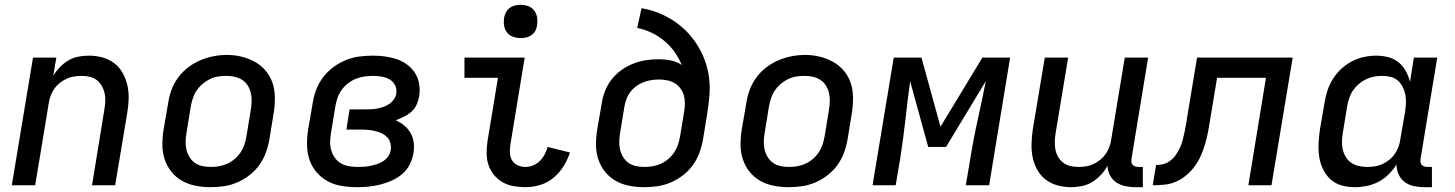

<svg xmlns="http://www.w3.org/2000/svg" viewBox="-20 -769 6040 797"><path d="M29 0 117 -530H214L201 -455Q213 -474 229 -490.5Q245 -507 264.5 -518.5Q284 -530 306 -534Q328 -538 349 -538Q378 -538 405.5 -530.5Q433 -523 454.5 -506.5Q476 -490 489.5 -465.5Q503 -441 509 -414Q515 -387 514 -357.5Q513 -328 508 -299L458 0H362L413 -313Q416 -330 417 -347.5Q418 -365 414.5 -381Q411 -397 403 -411.5Q395 -426 382.5 -436Q370 -446 353.5 -450Q337 -454 319 -454Q303 -454 287 -451.5Q271 -449 256 -442Q241 -435 227.5 -424Q214 -413 204.5 -399Q195 -385 189.5 -369.5Q184 -354 182 -338L126 0Z M854 8Q822 8 791.5 2Q761 -4 735.5 -18.5Q710 -33 691.5 -56Q673 -79 663.5 -108Q654 -137 654 -168.5Q654 -200 659 -231L678 -341Q682 -369 692 -396Q702 -423 719.5 -447Q737 -471 760.5 -489Q784 -507 811 -518.5Q838 -530 866 -535.5Q894 -541 922 -541Q954 -541 984 -533.5Q1014 -526 1039.5 -511.5Q1065 -497 1084 -474Q1103 -451 1112 -422.5Q1121 -394 1121 -362Q1121 -330 1116 -299L1098 -189Q1093 -161 1083 -134Q1073 -107 1056 -83.5Q1039 -60 1015 -41.5Q991 -23 964 -11.5Q937 0 909 4Q881 8 854 8ZM855 -76Q873 -76 890 -79Q907 -82 923.5 -89.5Q940 -97 954.5 -109.5Q969 -122 979 -137Q989 -152 994.5 -169Q1000 -186 1003 -203L1021 -313Q1024 -331 1024.5 -349Q1025 -367 1021 -383.5Q1017 -400 1008 -414.5Q999 -429 984.5 -438Q970 -447 953 -450.5Q936 -454 918 -454Q900 -454 883 -451Q866 -448 850 -440Q834 -432 820 -420Q806 -408 796 -393Q786 -378 780.5 -361Q775 -344 772 -327L754 -217Q751 -200 750.5 -182Q750 -164 754 -147.5Q758 -131 767 -116.5Q776 -102 789.5 -92.5Q803 -83 820.5 -79.5Q838 -76 855 -76Z M1464 8Q1431 8 1399.5 3Q1368 -2 1341.5 -16Q1315 -30 1295 -53Q1275 -76 1265 -105Q1255 -134 1254.5 -166.5Q1254 -199 1259 -231L1278 -341Q1282 -369 1292.5 -396.5Q1303 -424 1321 -448Q1339 -472 1364 -490.5Q1389 -509 1416.5 -520Q1444 -531 1472.5 -534.5Q1501 -538 1529 -538Q1554 -538 1579.5 -534.5Q1605 -531 1628 -523Q1651 -515 1670.5 -500.5Q1690 -486 1703 -465.5Q1716 -445 1720 -420Q1724 -395 1720 -369Q1717 -352 1709.5 -335Q1702 -318 1688 -305.5Q1674 -293 1657 -284.5Q1640 -276 1623 -270Q1642 -261 1658 -248Q1674 -235 1684.5 -216.5Q1695 -198 1697.5 -176Q1700 -154 1696 -132Q1692 -109 1680.5 -86Q1669 -63 1649.5 -46.5Q1630 -30 1606.5 -19.5Q1583 -9 1559 -3Q1535 3 1511.5 5.5Q1488 8 1464 8ZM1466 -76Q1480 -76 1493 -77Q1506 -78 1519.5 -81Q1533 -84 1546.5 -88.5Q1560 -93 1572 -101Q1584 -109 1592 -121Q1600 -133 1602 -147Q1604 -161 1600.5 -175Q1597 -189 1587.5 -199Q1578 -209 1565.5 -215Q1553 -221 1539.5 -224.5Q1526 -228 1511.5 -229.5Q1497 -231 1482 -231H1418L1431 -315H1496Q1509 -315 1521.5 -315.5Q1534 -316 1546.5 -318.5Q1559 -321 1572 -325.5Q1585 -330 1596 -337.5Q1607 -345 1615 -356.5Q1623 -368 1625 -381Q1628 -399 1620 -415Q1612 -431 1597 -439.5Q1582 -448 1564 -451Q1546 -454 1528 -454Q1511 -454 1493 -451.5Q1475 -449 1457.5 -442Q1440 -435 1424.5 -423Q1409 -411 1398 -395.5Q1387 -380 1381 -362.5Q1375 -345 1372 -327L1354 -217Q1351 -199 1350.5 -180.5Q1350 -162 1355 -145Q1360 -128 1370.5 -113.5Q1381 -99 1396 -90.5Q1411 -82 1429 -79Q1447 -76 1466 -76Z M2161 8Q2136 8 2111 3.5Q2086 -1 2065.5 -13Q2045 -25 2030 -43.5Q2015 -62 2007.5 -85Q2000 -108 2000 -133.5Q2000 -159 2004 -185L2047 -446H1908V-530H2158L2099 -171Q2096 -154 2096.5 -136.5Q2097 -119 2105 -104.5Q2113 -90 2128.5 -83Q2144 -76 2161 -76Q2177 -76 2193 -82.5Q2209 -89 2221 -101Q2233 -113 2241 -128Q2249 -143 2253 -159L2346 -136Q2336 -106 2319 -78.5Q2302 -51 2277 -30.5Q2252 -10 2221.5 -1Q2191 8 2161 8ZM2141 -611Q2125 -611 2109.5 -616.5Q2094 -622 2084.5 -634.5Q2075 -647 2072.5 -663.5Q2070 -680 2073 -697Q2075 -708 2081 -719Q2087 -730 2097 -737Q2107 -744 2118.5 -746.5Q2130 -749 2141 -749Q2158 -749 2173 -743.5Q2188 -738 2197.5 -725.5Q2207 -713 2209.5 -696.5Q2212 -680 2209 -663Q2208 -652 2202 -641Q2196 -630 2186 -623Q2176 -616 2164.5 -613.5Q2153 -611 2141 -611Z M2654 8Q2622 8 2591.5 2Q2561 -4 2535.5 -18.5Q2510 -33 2491.5 -56Q2473 -79 2463.5 -108Q2454 -137 2454 -168.5Q2454 -200 2459 -231L2478 -341Q2482 -367 2492 -392.5Q2502 -418 2519.5 -440Q2537 -462 2560 -478.5Q2583 -495 2609 -505Q2635 -515 2661 -519Q2687 -523 2714 -523Q2740 -523 2765 -518Q2790 -513 2810 -499Q2798 -528 2780 -553.5Q2762 -579 2738 -599Q2714 -619 2685 -633Q2656 -647 2625 -653L2643 -735Q2679 -729 2713 -715.5Q2747 -702 2776.5 -682.5Q2806 -663 2830.5 -638Q2855 -613 2874 -583Q2893 -553 2905.5 -519Q2918 -485 2923 -449Q2928 -413 2925 -375Q2922 -337 2916 -299L2898 -189Q2893 -161 2883 -134Q2873 -107 2856 -83.5Q2839 -60 2815 -41.5Q2791 -23 2764 -11.5Q2737 0 2709 4Q2681 8 2654 8ZM2655 -76Q2673 -76 2690 -79Q2707 -82 2723.5 -89.5Q2740 -97 2754.5 -109.5Q2769 -122 2779 -137Q2789 -152 2794.5 -169Q2800 -186 2803 -203L2820 -306Q2823 -323 2823 -340.5Q2823 -358 2818.5 -373.5Q2814 -389 2804.5 -402Q2795 -415 2781 -423.5Q2767 -432 2750 -435.5Q2733 -439 2716 -439Q2700 -439 2684 -436.5Q2668 -434 2652 -428Q2636 -422 2622 -412Q2608 -402 2597.5 -388.5Q2587 -375 2581 -359Q2575 -343 2572 -327L2554 -217Q2551 -200 2550.5 -182Q2550 -164 2554 -147.5Q2558 -131 2567 -116.5Q2576 -102 2589.5 -92.5Q2603 -83 2620.5 -79.5Q2638 -76 2655 -76Z M3254 8Q3222 8 3191.5 2Q3161 -4 3135.5 -18.5Q3110 -33 3091.5 -56Q3073 -79 3063.5 -108Q3054 -137 3054 -168.5Q3054 -200 3059 -231L3078 -341Q3082 -369 3092 -396Q3102 -423 3119.5 -447Q3137 -471 3160.5 -489Q3184 -507 3211 -518.5Q3238 -530 3266 -535.5Q3294 -541 3322 -541Q3354 -541 3384 -533.5Q3414 -526 3439.5 -511.5Q3465 -497 3484 -474Q3503 -451 3512 -422.5Q3521 -394 3521 -362Q3521 -330 3516 -299L3498 -189Q3493 -161 3483 -134Q3473 -107 3456 -83.5Q3439 -60 3415 -41.5Q3391 -23 3364 -11.5Q3337 0 3309 4Q3281 8 3254 8ZM3255 -76Q3273 -76 3290 -79Q3307 -82 3323.5 -89.5Q3340 -97 3354.5 -109.5Q3369 -122 3379 -137Q3389 -152 3394.5 -169Q3400 -186 3403 -203L3421 -313Q3424 -331 3424.5 -349Q3425 -367 3421 -383.5Q3417 -400 3408 -414.5Q3399 -429 3384.5 -438Q3370 -447 3353 -450.5Q3336 -454 3318 -454Q3300 -454 3283 -451Q3266 -448 3250 -440Q3234 -432 3220 -420Q3206 -408 3196 -393Q3186 -378 3180.5 -361Q3175 -344 3172 -327L3154 -217Q3151 -200 3150.5 -182Q3150 -164 3154 -147.5Q3158 -131 3167 -116.5Q3176 -102 3189.5 -92.5Q3203 -83 3220.5 -79.5Q3238 -76 3255 -76Z M3602 0 3690 -530H3805L3884 -243L4058 -530H4173L4086 0H3989L4007 -106Q4020 -188 4038 -269Q4056 -350 4072 -432L3907 -159H3833L3758 -432Q3747 -351 3738 -269Q3729 -187 3716 -106L3698 0Z M4426 8Q4398 8 4370 0.5Q4342 -7 4320.5 -23.5Q4299 -40 4285.5 -64.5Q4272 -89 4266.5 -116Q4261 -143 4262 -172.5Q4263 -202 4267 -231L4317 -530H4414L4362 -217Q4359 -200 4358.5 -182.5Q4358 -165 4361 -149Q4364 -133 4372 -118.5Q4380 -104 4393 -94Q4406 -84 4422.5 -80Q4439 -76 4456 -76Q4472 -76 4488 -78.5Q4504 -81 4519 -88Q4534 -95 4547.5 -106Q4561 -117 4570.5 -131Q4580 -145 4585.5 -160.5Q4591 -176 4593 -192L4649 -530H4746L4677 -111Q4676 -104 4676.5 -97Q4677 -90 4681.5 -85Q4686 -80 4692.5 -78Q4699 -76 4706 -76H4724V8H4692Q4671 8 4650.5 3.5Q4630 -1 4613.5 -12Q4597 -23 4587.5 -41.5Q4578 -60 4577 -81Q4566 -60 4549.5 -42.5Q4533 -25 4513 -13Q4493 -1 4470.5 3.5Q4448 8 4426 8Z M4765 0 4779 -84Q4794 -84 4809.5 -88Q4825 -92 4838 -102Q4851 -112 4860.5 -125.5Q4870 -139 4877 -153.5Q4884 -168 4888 -183Q4892 -198 4895.5 -213Q4899 -228 4901.5 -243.5Q4904 -259 4907 -274Q4907 -274 4907 -275Q4907 -276 4907 -276V-279Q4908 -280 4908 -281Q4908 -282 4908 -283L4949 -530H5346L5258 0H5162L5235 -446H5032L5003 -270Q4999 -246 4994.5 -221.5Q4990 -197 4983 -173Q4976 -149 4966 -125.5Q4956 -102 4941 -81Q4926 -60 4905.5 -42.5Q4885 -25 4862 -15Q4839 -5 4814 -2.5Q4789 0 4765 0Z M5604 8Q5575 8 5548.5 0.5Q5522 -7 5502.5 -25Q5483 -43 5471.5 -67.5Q5460 -92 5456 -119Q5452 -146 5453.5 -174.5Q5455 -203 5459 -231L5478 -341Q5482 -367 5490 -392Q5498 -417 5512.5 -440.5Q5527 -464 5547.5 -483Q5568 -502 5592 -514.5Q5616 -527 5642 -532.5Q5668 -538 5694 -538Q5719 -538 5743.5 -531.5Q5768 -525 5786 -510Q5804 -495 5815.5 -474Q5827 -453 5833 -429L5849 -530H5946L5877 -111Q5876 -104 5876.5 -97Q5877 -90 5881.5 -85Q5886 -80 5892.5 -78Q5899 -76 5906 -76H5924V8H5892Q5870 8 5849 3.5Q5828 -1 5811.5 -13Q5795 -25 5786 -44.5Q5777 -64 5777 -86Q5777 -86 5777 -86Q5777 -86 5777 -86Q5763 -64 5744 -45Q5725 -26 5701.5 -14Q5678 -2 5653 3Q5628 8 5604 8ZM5655 -76Q5671 -76 5687 -78.5Q5703 -81 5718.5 -88Q5734 -95 5747.5 -106Q5761 -117 5770.5 -131Q5780 -145 5785.5 -160.5Q5791 -176 5793 -192L5812 -302Q5815 -320 5816 -338.5Q5817 -357 5814 -374Q5811 -391 5803.5 -406.5Q5796 -422 5783.5 -433.5Q5771 -445 5754 -449.5Q5737 -454 5718 -454Q5701 -454 5684 -451Q5667 -448 5650.5 -440Q5634 -432 5620 -420Q5606 -408 5596 -393Q5586 -378 5580.5 -361Q5575 -344 5572 -327L5554 -217Q5551 -200 5550.5 -182Q5550 -164 5554 -147.5Q5558 -131 5567 -116.5Q5576 -102 5589.5 -93Q5603 -84 5620 -80Q5637 -76 5655 -76Z"/></svg>

Font: Iosevka Curly Medium Extended
Style: Italic
Weight: 500
Width: 7
Italic angle: -9°
Monospace: yes
Designer: Belleve Invis
Foundry: Belleve Invis
Version: Version 11.1.0; ttfautohint (v1.8.3)